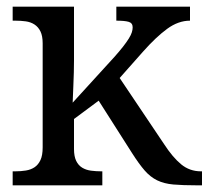

<svg xmlns="http://www.w3.org/2000/svg" viewBox="-20 -556 626 576"><path d="M339 -322 472 -124Q498 -84 523.5 -63Q549 -42 583 -42H586V0H572Q528 0 500 -2.5Q472 -5 451.5 -15Q431 -25 414 -44.5Q397 -64 376 -97L276 -254L202 -199V-109Q202 -87 208.5 -73.5Q215 -60 226.5 -53Q238 -46 253 -44Q268 -42 284 -42H287V0H18V-42H26Q43 -42 58 -44.5Q73 -47 84 -54.5Q95 -62 101.5 -76Q108 -90 108 -114V-426Q108 -448 101.5 -461.5Q95 -475 83.5 -482.5Q72 -490 57 -492Q42 -494 26 -494H18V-536H202V-374Q202 -360 201.5 -339Q201 -318 200 -297Q199 -274 198 -248L323 -385Q339 -403 349.5 -416.5Q360 -430 366.5 -440.5Q373 -451 375.5 -459Q378 -467 378 -474Q378 -487 366 -490.5Q354 -494 329 -494V-536H550V-494Q515 -494 481.5 -469.5Q448 -445 409 -401Z"/></svg>

Font: MM Taunggyi
Style: Regular
Weight: 400
Designer: Khon Soe Zaw Thu
Version: Version 1.00 July 18, 2016, initial release